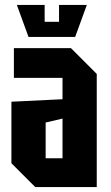

<svg xmlns="http://www.w3.org/2000/svg" viewBox="-20 -754 446 774"><path d="M26 -96V-344L232 -354V-440H36V-560H266L370 -456V0H122ZM164 -260V-116H232V-276ZM218 -734H330L283 -605H95L48 -734H160V-666H218Z"/></svg>

Font: Tektur Condensed SemiBold
Style: Regular
Weight: 600
Width: 3
Designer: Adam Jagosz
Foundry: Adam Jagosz
Version: Version 1.005;gftools[0.9.30]